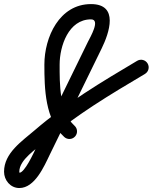

<svg xmlns="http://www.w3.org/2000/svg" viewBox="-142 -587 751 944"><path d="M227.1 84C241 68.7 239.7 44.9 224.4 31.1C149.3 -36.7 151.2 -176.9 151.2 -269.4C151.2 -360.5 195 -491.8 305.3 -491.8C354.1 -491.8 300.7 -402.8 290.4 -381.6C205.4 -207.8 120.5 -34 35.6 139.9C35.6 139.9 35.6 139.9 35.5 140C35.5 140 35.5 140.1 35.5 140.1C23.6 164.8 -20.9 262.5 -47 262.5C-47.4 262.5 -44.8 263.6 -45.3 263C-46.6 261.6 -47.1 259.1 -47.1 257.2C-47.1 198 35.7 146.3 78.3 109.5C230.4 -21.3 399.1 -121.7 570.6 -223.5C588.5 -234.1 594.3 -257.1 583.7 -274.9C573.2 -292.7 550.2 -298.6 532.4 -288C532.4 -288 532.4 -288 532.4 -288C357 -183.9 184.8 -81 29.4 52.7C-33.7 107 -122.1 165.1 -122.1 257.2C-122.1 299.3 -90.6 337.5 -47 337.5C29.2 337.5 74.9 231.1 103.1 172.6C103.1 172.6 103 172.7 103 172.7C103 172.8 103 172.8 103 172.8C187.9 -1 272.8 -174.9 357.8 -348.7C394.8 -424.4 444.4 -566.9 305.3 -566.9C149.9 -566.9 76.2 -404.3 76.2 -269.4C76.2 -151.2 79.3 1.1 174.1 86.7C189.5 100.6 213.2 99.4 227.1 84Z"/></svg>

Font: FRB American Cursive Extrabold
Style: Bold Italic
Weight: 800
Italic angle: -25°
Version: Version 2.0;Modular Font Editor K font №1